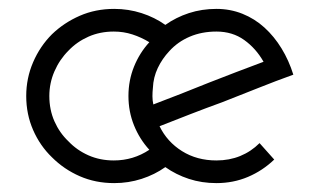

<svg xmlns="http://www.w3.org/2000/svg" viewBox="-20 -404 714 432"><path d="M597 -45 564 -82Q545 -63 520.5 -53Q496 -43 467 -43Q423 -43 389.5 -64Q356 -85 339 -120Q372 -133 408 -147Q444 -161 480 -174Q521 -190 561 -206Q601 -222 640 -236Q630 -268 613.5 -295Q597 -322 575 -342Q553 -362 525.5 -373Q498 -384 467 -384Q434 -384 405 -374.5Q376 -365 352 -348Q328 -365 298.5 -374.5Q269 -384 237 -384Q195 -384 159.5 -368.5Q124 -353 97 -327Q70 -300 54.5 -264Q39 -228 39 -188Q39 -147 54.5 -111.5Q70 -76 97 -50Q124 -23 159.5 -7.5Q195 8 237 8Q269 8 298.5 -1.5Q328 -11 352 -28Q376 -11 405 -1.5Q434 8 467 8Q505 8 538 -6Q571 -20 597 -45ZM236 -333Q258 -333 278 -326.5Q298 -320 316 -309Q294 -285 281.5 -254Q269 -223 269 -188Q269 -153 281.5 -122Q294 -91 316 -67Q298 -55 278 -49Q258 -43 236 -43Q205 -43 179 -54.5Q153 -66 134 -86Q114 -105 102.5 -131Q91 -157 91 -188Q91 -217 102.5 -243.5Q114 -270 134 -290Q153 -310 179 -321.5Q205 -333 236 -333ZM573 -265Q543 -254 512 -242Q481 -230 450 -218Q418 -205 386 -192.5Q354 -180 325 -169Q323 -178 323 -187.5Q323 -197 324 -206Q325 -230 335 -251Q345 -272 361 -289Q380 -310 407 -321.5Q434 -333 467 -333Q503 -333 529.5 -314Q556 -295 573 -265Z"/></svg>

Font: Josefin Slab Medium
Style: Regular
Weight: 500
Designer: Santiago Orozco
Foundry: Typemade
Version: Version 2.000